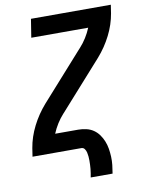

<svg xmlns="http://www.w3.org/2000/svg" viewBox="-97 -803 794 1037"><g transform="rotate(-10 300.0 -285.0)"><path d="M315 165Q317 154 319 142.5Q321 131 322 119.5Q323 108 323.5 96.5Q324 85 324 73.5Q324 62 323 51Q322 40 319.5 29Q317 18 310.5 9Q304 0 293 0H25L32 -46Q42 -106 71 -163.5Q100 -221 143 -270L377 -532Q378 -532 378 -532.5Q378 -533 378 -533L379 -534Q399 -556 415 -581.5Q431 -607 442 -634H130L146 -735H584L577 -689Q567 -629 538 -571.5Q509 -514 466 -465L232 -203Q232 -203 231.5 -202.5Q231 -202 231 -202L230 -201Q210 -179 194 -153.5Q178 -128 167 -101H293Q315 -101 337 -96Q359 -91 376.5 -79Q394 -67 406.5 -49.5Q419 -32 427 -12Q435 8 438.5 29.5Q442 51 443 73.5Q444 96 441.5 119Q439 142 435 165Z"/></g></svg>

Font: Iosevka Curly Extended
Style: Bold Italic
Weight: 700
Width: 7
Italic angle: -9°
Monospace: yes
Designer: Belleve Invis
Foundry: Belleve Invis
Version: Version 11.1.0; ttfautohint (v1.8.3)